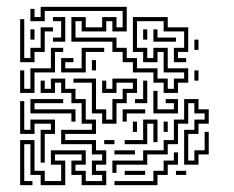

<svg xmlns="http://www.w3.org/2000/svg" viewBox="-20 -536 684 562"><path d="M459 -264V-294H429V-324H369V-354H339V-384H309V-414H189V-486H231V-456H279V-486H321V-456H339V-504H111V-474H69V-510H81V-486H99V-516H351V-444H309V-474H291V-444H219V-474H201V-426H321V-396H351V-366H381V-336H441V-306H471V-276H489V-306H519V-324H459V-384H441V-354H399V-384H369V-486H471V-456H531V-384H501V-366H525V-354H489V-396H519V-444H459V-474H381V-396H411V-366H429V-396H471V-336H531V-294H501V-264ZM135 -414V-426H159V-474H135V-486H171V-414ZM39 -354V-480H51V-366H69V-396H99V-456H135V-444H111V-384H81V-354ZM69 -420V-450H81V-420ZM399 -420V-450H411V-420ZM429 -414V-450H441V-426H495V-414ZM549 -390V-420H561V-390ZM39 -264V-330H51V-276H69V-336H129V-396H165V-384H141V-324H81V-264ZM159 -324V-366H195V-354H171V-336H219V-396H285V-384H231V-324ZM249 -330V-360H261V-330ZM549 -300V-330H561V-300ZM279 -174V-204H249V-294H195V-306H261V-216H291V-186H309V-246H339V-276H369V-294H321V-264H279V-300H291V-276H309V-306H381V-264H351V-234H321V-174ZM39 6V-126H81V-36H111V-6H159V-54H129V-96H231V-54H201V-36H231V-6H279V-24H249V-66H279V-84H249V-114H159V-156H249V-174H219V-234H189V-264H159V-294H141V-264H99V-300H111V-276H129V-306H171V-276H201V-246H231V-186H261V-144H171V-126H261V-96H291V-54H261V-36H291V6H219V-24H189V-66H219V-84H141V-66H171V6H99V-24H69V-114H51V-6H75V6ZM375 -234V-246H399V-300H411V-234ZM429 -204V-270H441V-216H489V-234H465V-246H501V-204ZM189 -180V-204H69V-246H165V-234H81V-216H201V-180ZM309 -30V-66H399V-96H459V-126H489V-186H519V-246H561V-216H591V-174H561V-144H531V-66H549V-96H579V-150H591V-84H561V-54H519V-156H549V-186H579V-204H549V-234H531V-174H501V-114H471V-84H411V-54H321V-30ZM99 -60V-156H129V-174H81V-144H39V-240H51V-156H69V-186H141V-144H111V-60ZM339 -180V-216H405V-204H351V-180ZM345 -114V-126H399V-186H441V-120H429V-174H411V-114ZM369 -150V-180H381V-150ZM459 -150V-180H471V-150ZM285 -114V-126H315V-114ZM315 -84V-96H375V-84ZM315 6V-6H429V-36H459V-66H489V-90H501V-54H471V-24H441V6ZM345 -24V-36H405V-24ZM495 -24V-36H525V-24Z"/></svg>

Font: Rubik Maze
Style: Regular
Weight: 400
Designer: Hubert and Fischer, NaN
Foundry: Hubert and Fischer, NaN
Version: Version 2.200